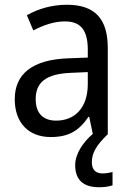

<svg xmlns="http://www.w3.org/2000/svg" viewBox="-20 -566 548 807"><path d="M366 116C366 76 386 44 431 0H433V-364C433 -486 380 -546 261 -546C197 -546 138 -528 93 -502L120 -438C162 -460 206 -476 253 -476C316 -476 349 -443 349 -357V-324L269 -321C117 -316 42 -256 42 -149C42 -49 101 10 193 10C270 10 312 -17 352 -75H355L370 -3C331 30 296 79 296 128C296 188 328 221 396 221C420 221 437 218 453 213V157C443 159 430 163 411 163C382 163 366 147 366 116ZM281 -260 349 -263V-213C349 -111 293 -59 216 -59C164 -59 130 -87 130 -149C130 -218 170 -256 281 -260Z"/></svg>

Font: Noto Sans Arabic SemCond
Style: Regular
Weight: 400
Width: 4
Designer: Monotype Design Team, Nadine Chahine, Nizar Qandah and Khaled Hosny
Foundry: Monotype Imaging Inc.
Version: Version 2.012